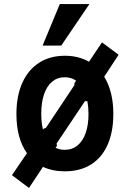

<svg xmlns="http://www.w3.org/2000/svg" viewBox="-20 -835 640 947"><path d="M565 -565 494 -456.5Q539 -383.5 539 -273Q539 -186.5 511.5 -122.8Q484 -59 430.2 -24.5Q376.5 10 300 10Q239 10 192 -12L123 92L39 29L113 -79.5Q61 -152 61 -273Q61 -362 90.2 -426.8Q119.5 -491.5 173.2 -525.8Q227 -560 300 -560Q367.5 -560 419 -530.5L483 -626ZM416.5 -273Q416.5 -306 411 -336H399L259 -127L261 -116L254 -106Q275 -96 299 -96Q336 -96 362.2 -117.5Q388.5 -139 402.5 -178.8Q416.5 -218.5 416.5 -273ZM192 -195.5 195 -200 207 -205 347 -415V-424L355.5 -437Q331 -454 299.5 -454Q263.5 -454 237.2 -432.2Q211 -410.5 197.2 -369.8Q183.5 -329 183.5 -273Q183.5 -230.5 192 -195.5ZM190 -610 275 -815H421L282 -610Z"/></svg>

Font: JuliaMono
Style: Bold
Weight: 700
Monospace: yes
Designer: cormullion
Foundry: corm
Version: Version 0.055; ttfautohint (v1.8.4)